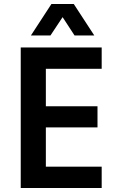

<svg xmlns="http://www.w3.org/2000/svg" viewBox="-20 -943 602 963"><path d="M84 0V-705H490V-598H210V-410H469V-304H210V-107H490V0ZM135 -765 238 -923H350L453 -765H354L294 -857L233 -765Z"/></svg>

Font: Nunito Sans 7pt Condensed
Style: Bold
Weight: 700
Width: 3
Designer: Vernon Adams
Foundry: Vernon Adams
Version: Version 3.101;gftools[0.9.27]